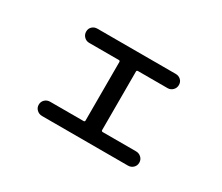

<svg xmlns="http://www.w3.org/2000/svg" viewBox="-100 -800 1201 1040"><g transform="rotate(30 500.0 -280.0)"><path d="M231.4 0Q212.9 0 199.2 -12.7Q185.5 -25.4 185.5 -44.4Q185.5 -63.5 198.7 -76.2Q211.9 -88.9 231.4 -88.9H440.4Q448.2 -88.9 448.2 -96.7V-462.9Q448.2 -470.7 440.4 -470.7H254.9Q236.3 -470.7 223.1 -483.9Q210 -497.1 210 -516.1Q210 -535.2 223.1 -547.4Q236.3 -559.6 254.9 -559.6H745.1Q763.7 -559.6 776.9 -547.4Q790 -535.2 790 -516.1Q790 -497.1 776.9 -483.9Q763.7 -470.7 745.1 -470.7H560.5Q551.8 -470.7 551.8 -462.9V-96.7Q551.8 -88.9 560.5 -88.9H768.6Q787.1 -88.9 800.8 -76.2Q814.5 -63.5 814.5 -44.4Q814.5 -25.4 801.3 -12.7Q788.1 0 768.6 0Z"/></g></svg>

Font: Rounded Mgen+ 1mn medium
Style: Regular
Weight: 500
Designer: [Source Han Sans]
Ryoko NISHIZUKA  (kana & ideographs); Paul D. Hunt (Latin, Greek & Cyrillic); Wenlong ZHANG  (bopomofo
Version: Version 1.059.20150602